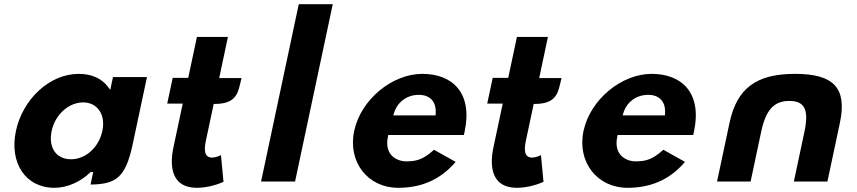

<svg xmlns="http://www.w3.org/2000/svg" viewBox="-20 -880 4082 915"><path d="M239.4 15C303.8 15 365.6 -15.9 409.3 -57.5L411.9 -60.1H424.2L411.5 -0.5C532.1 -2.1 577.5 -32.7 611.4 -188.2L680.4 -512.6H518.4L505.4 -451.6L496 -464.4C466.2 -505.1 418.8 -528 354.9 -528C215.8 -528 87.9 -406.7 55.9 -256C23.8 -105.3 100.3 15 239.4 15ZM376.3 -392C442.9 -392 484.7 -335.4 467.8 -256C451.2 -177.7 388.1 -121 318.7 -121C246.5 -121 209.6 -177.8 226.2 -256C243.1 -335.5 308.9 -392 376.3 -392Z M803 -508.9 776.9 -386.4H850.9L806.5 -177.5C787.1 -86.1 797.8 15 918.2 15C975.5 15 1027.1 -5.3 1045.1 -13.3L1033 -140.8C1023.5 -136.1 1007.2 -129 990.7 -129C956 -129 950.7 -160.2 961.2 -209.6L998.4 -384.6L1005 -384.7C1117.2 -385.2 1115 -450 1131.1 -507.9H1024.6L1066.2 -704H918.5L877 -508.9Z M1386.2 -15 1565.8 -860H1403.8L1224.2 -15Z M2194.4 -253.6C2233.1 -435.9 2137.9 -528 1992.5 -528C1849 -528 1699.7 -405.7 1667.9 -256C1636.3 -107.3 1733.5 15 1877.1 15C1981.2 15 2074.9 -18.6 2151.4 -108.5L2048.4 -166.3C2000.1 -123.3 1970.2 -111 1916.3 -111C1871.4 -111 1810 -141 1828.7 -228.7L1830.3 -236.5H2190.5C2191.5 -240.4 2193.4 -249 2194.4 -253.6ZM1856.7 -338C1870.6 -388.9 1914.8 -428 1976 -428C2028.6 -428 2060.4 -396.2 2056.3 -338.6L2055.7 -330H1854.5Z M2328 -508.9 2301.9 -386.4H2375.9L2331.5 -177.5C2312.1 -86.1 2322.8 15 2443.2 15C2500.5 15 2552.1 -5.3 2570.1 -13.3L2558 -140.8C2548.5 -136.1 2532.2 -129 2515.7 -129C2481 -129 2475.7 -160.2 2486.2 -209.6L2523.4 -384.6L2530 -384.7C2642.2 -385.2 2640 -450 2656.1 -507.9H2549.6L2591.2 -704H2443.5L2402 -508.9Z M3287.4 -253.6C3326.1 -435.9 3230.9 -528 3085.5 -528C2942 -528 2792.7 -405.7 2760.9 -256C2729.3 -107.3 2826.5 15 2970.1 15C3074.2 15 3167.9 -18.6 3244.4 -108.5L3141.4 -166.3C3093.1 -123.3 3063.2 -111 3009.3 -111C2964.4 -111 2903 -141 2921.7 -228.7L2923.3 -236.5H3283.5C3284.5 -240.4 3286.4 -249 3287.4 -253.6ZM2949.7 -338C2963.6 -388.9 3007.8 -428 3069 -428C3121.6 -428 3153.4 -396.2 3149.3 -338.6L3148.7 -330H2947.5Z M3607.4 -251.5C3629.1 -353.9 3666.7 -399 3741.8 -399C3816.9 -399 3835.3 -353.9 3813.5 -251.5L3763.3 -15H3923.2L3982.6 -294.5C4018.2 -462.3 3951.3 -528 3769.2 -528C3587.2 -528 3492.2 -462.3 3456.6 -294.5L3397.2 -15H3557.1Z"/></svg>

Font: Hussar Nova
Style: RgIta
Weight: 700
Foundry: Cannot Into Space Fonts
Version: Version 0.99